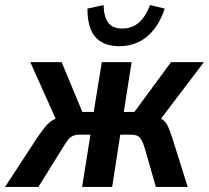

<svg xmlns="http://www.w3.org/2000/svg" viewBox="-57 -740 827 760"><path d="M-37 0 89 -193Q108 -221 122.5 -238.5Q137 -256 155.5 -266.5Q174 -277 204 -282L174 -246L63 -494H187L269 -297H314L346 -494H464L433 -297H475L620 -494H750L562 -246L547 -283Q573 -276 586 -267Q599 -258 607 -241.5Q615 -225 625 -194L686 0H560L516 -153Q510 -174 503.5 -185.5Q497 -197 487.5 -202Q478 -207 459 -207H419L387 0H268L301 -207H259Q243 -207 231.5 -202Q220 -197 211 -185Q202 -173 190 -153L95 0ZM415 -557Q374 -557 345 -573.5Q316 -590 302.5 -623Q289 -656 289 -706L353 -720Q354 -673 371.5 -650Q389 -627 427 -627Q465 -627 492 -650Q519 -673 537 -720L595 -706Q579 -657 552.5 -623.5Q526 -590 491 -573.5Q456 -557 415 -557Z"/></svg>

Font: Nunito Sans 10pt Condensed
Style: Bold Italic
Weight: 700
Width: 3
Italic angle: -9°
Designer: Vernon Adams
Foundry: Vernon Adams
Version: Version 3.101;gftools[0.9.27]